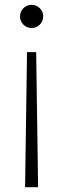

<svg xmlns="http://www.w3.org/2000/svg" viewBox="-20 -621 262 796"><path d="M138 155H84L92 -405H130ZM111 -601Q131 -601 145 -587Q159 -573 159 -553Q159 -533 145 -519Q131 -505 111 -505Q91 -505 77 -519Q63 -533 63 -553Q63 -573 77 -587Q91 -601 111 -601Z"/></svg>

Font: Unbounded ExtraLight
Style: Regular
Weight: 250
Designer: Luke Prowse, Jean-Baptiste Morizot, Fátima Lázaro, Florian Runge
Foundry: NaN
Version: Version 1.701;gftools[0.9.28.dev5+ged2979d]